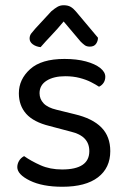

<svg xmlns="http://www.w3.org/2000/svg" viewBox="-20 -700 487 733"><path d="M401 -123Q401 -59 354 -23Q307 13 218 13Q142 13 94 -10.5Q46 -34 46 -62Q46 -74 52.5 -85.5Q59 -97 72 -104Q99 -85 135 -69Q171 -53 217 -53Q321 -53 321 -123Q321 -152 303.5 -170.5Q286 -189 252 -197L169 -219Q108 -234 80 -265.5Q52 -297 52 -344Q52 -397 95 -436Q138 -475 226 -475Q273 -475 308 -465.5Q343 -456 362.5 -440.5Q382 -425 382 -407Q382 -394 375.5 -384Q369 -374 358 -369Q346 -377 327.5 -386.5Q309 -396 284 -402.5Q259 -409 229 -409Q185 -409 158 -392Q131 -375 131 -344Q131 -322 146.5 -305.5Q162 -289 196 -281L265 -264Q333 -248 367 -213.5Q401 -179 401 -123ZM288 -541 223 -618Q200 -590 177.5 -566.5Q155 -543 135 -520Q117 -522 105 -531Q93 -540 93 -553Q93 -564 99.5 -572.5Q106 -581 115 -591L176 -657Q189 -668 199.5 -674Q210 -680 223 -680Q239 -680 249.5 -674Q260 -668 270 -656L354 -556Q354 -543 346.5 -532.5Q339 -522 323 -522Q311 -522 303.5 -527.5Q296 -533 288 -541Z"/></svg>

Font: Baloo Bhaijaan 2
Style: Regular
Weight: 400
Designer: Sanskriti Dholi, Noopur Datye and Ek Type
Foundry: Ek Type
Version: Version 1.701